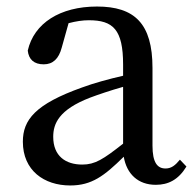

<svg xmlns="http://www.w3.org/2000/svg" viewBox="-20 -554 598 588"><path d="M357 -114C296 -66 271 -50 232 -50C181 -50 143 -76 143 -135C143 -175 160 -218 256 -255C280 -264 318 -277 357 -288ZM531 -65C517 -48 505 -38 487 -38C462 -38 447 -56 447 -108V-346C447 -482 392 -534 277 -534C164 -534 84 -483 65 -399C68 -372 84 -357 114 -357C142 -357 160 -374 169 -408L190 -483C213 -489 233 -492 252 -492C326 -492 357 -464 357 -356V-322C313 -312 266 -299 231 -286C88 -235 50 -187 50 -120C50 -32 115 14 195 14C261 14 299 -15 359 -74C368 -21 403 12 457 12C495 12 526 -3 551 -44Z"/></svg>

Font: Source Han Serif JP Medium
Style: Regular
Weight: 500
Designer: Ryoko NISHIZUKA 西塚涼子 (kana & ideographs); Frank Grießhammer (Latin, Greek & Cyrillic); Wenlong ZHANG 张文龙 (bopomofo); San
Foundry: Adobe Systems Incorporated
Version: Version 1.001;PS 1.001;hotconv 16.6.54;makeotf.lib2.5.65590